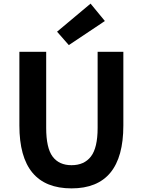

<svg xmlns="http://www.w3.org/2000/svg" viewBox="-20 -1026 788 1060"><path d="M375 14Q87 14 87 -333V-740H235V-320Q235 -209 270.5 -161.5Q306 -114 375 -114Q445 -114 482 -162Q519 -210 519 -320V-740H661V-333Q661 14 375 14ZM360 -777 295 -851 480 -1006 559 -910Z"/></svg>

Font: Noto Sans Korean Bold
Style: Bold
Weight: 700
Designer: Ryoko NISHIZUKA  (kana & ideographs); Paul D. Hunt (Latin, Greek & Cyrillic); Wenlong ZHANG  (bopomofo); Sandoll Communi
Foundry: Adobe Systems Incorporated
Version: Version 1.000;PS 1;hotconv 1.0.78;makeotf.lib2.5.61930